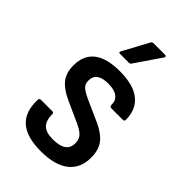

<svg xmlns="http://www.w3.org/2000/svg" viewBox="-214 -781 873 873"><g transform="rotate(45 222.5 -344.0)"><path d="M222 11Q131 11 87.5 -27.5Q44 -66 47 -145Q47 -155 58 -155H131Q140 -155 140 -146Q140 -104 159.5 -85Q179 -66 222 -66Q266 -66 287 -81Q308 -96 308 -126Q308 -150 295 -165Q282 -180 252 -194L144 -243Q95 -266 73 -295Q51 -324 51 -370Q51 -435 93 -468Q135 -501 219 -501Q307 -501 351 -465.5Q395 -430 395 -363Q395 -354 384 -354H311Q300 -354 300 -368Q301 -394 281 -409Q261 -424 223 -424Q185 -424 166.5 -410.5Q148 -397 148 -370Q148 -349 159.5 -337Q171 -325 203 -310L310 -262Q360 -239 382.5 -209Q405 -179 405 -131Q405 -62 358.5 -25.5Q312 11 222 11ZM164 -557Q153 -557 158 -567L225 -691Q229 -699 237 -699H312Q317 -699 319 -695Q321 -691 317 -687L233 -564Q229 -557 221 -557Z"/></g></svg>

Font: Sofia Sans Semi Condensed SemiBold
Style: Regular
Weight: 600
Designer: Botio Nikoltchev, Ani Petrova
Foundry: lettersoup
Version: Version 4.100